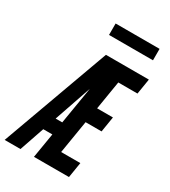

<svg xmlns="http://www.w3.org/2000/svg" viewBox="-254 -1029 1002 1135"><g transform="rotate(30 247.0 -462.0)"><path d="M-33 0 234 -735H527L510 -630H379L347 -435H455L438 -330H329L292 -105H423L406 0H167L195 -169H133L75 0ZM165 -260H210L252 -513Q250 -507 248 -501.5Q246 -496 244 -490ZM191 -846V-924H491V-846Z"/></g></svg>

Font: Iosevka SS04 Extrabold
Style: Italic
Weight: 800
Italic angle: -9°
Monospace: yes
Designer: Belleve Invis
Foundry: Belleve Invis
Version: Version 19.0.0; ttfautohint (v1.8.4)